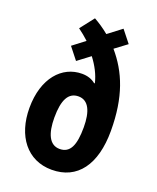

<svg xmlns="http://www.w3.org/2000/svg" viewBox="-144 -852 776 948"><g transform="rotate(20 244.5 -378.0)"><path d="M189 -766 132 -693C151 -679 170 -664 188 -647L124 -598L173 -536L238 -585C267 -547 288 -507 298 -465L295 -463C276 -479 252 -487 223 -487C119 -487 36 -397 36 -240C36 -93 114 10 243 10C378 10 453 -93 453 -270C453 -449 405 -564 326 -656L389 -703L339 -766L268 -712C240 -735 214 -752 189 -766ZM245 -376C298 -376 321 -324 321 -241C321 -147 300 -100 245 -100C191 -100 168 -154 168 -237C168 -331 193 -376 245 -376Z"/></g></svg>

Font: Noto Sans Ethiopic ExtraCondensed
Style: Bold
Weight: 700
Width: 2
Designer: Monotype Design Team
Foundry: Monotype Imaging Inc.
Version: Version 2.102